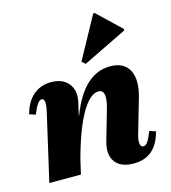

<svg xmlns="http://www.w3.org/2000/svg" viewBox="-120 -908 908 1021"><g transform="rotate(-15 334.0 -397.5)"><path d="M29 0 114 -370Q130 -441 104 -441Q82 -441 54 -370L20 -381Q37 -446 77.5 -481Q118 -516 176 -516Q240 -516 271.5 -476.5Q303 -437 289 -375L273 -306H275Q355 -516 501 -516Q577 -516 605 -462.5Q633 -409 607 -317L553 -130Q543 -97 546 -78Q549 -59 563 -59Q576 -59 587 -74.5Q598 -90 614 -130L648 -119Q614 16 491 16Q419 16 389 -26Q359 -68 380 -139L425 -295Q457 -403 407 -403Q360 -403 312 -320Q264 -237 222 -82L203 0ZM380 -562 361 -579 488 -811H496L624 -689V-681Z"/></g></svg>

Font: Platypi ExtraBold
Style: Italic
Weight: 800
Italic angle: -13°
Designer: David Sargent
Foundry: Bolt Cutter Type
Version: Version 1.200; ttfautohint (v1.8.4.7-5d5b)